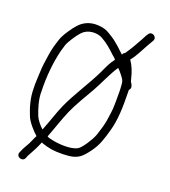

<svg xmlns="http://www.w3.org/2000/svg" viewBox="-113 -808 836 942"><g transform="rotate(15 305.5 -336.5)"><path d="M102 33C106.5 22.9 109.9 16.2 117 7C131.9 -15.3 142.1 -30.3 157 -59C157.7 -59.7 158 -60.2 158 -60.5C158 -60.8 158.3 -61.3 159 -62L165 -58C198.8 -43.5 223.5 -36.1 271 -33C310.3 -30.5 333.8 -32.1 358.5 -45.5C370.2 -51.8 385.7 -66 405 -88C437.4 -124.8 451.2 -161.3 468 -206C489.9 -260.8 498.7 -334.3 503 -407C503 -411.7 503.3 -416.3 504 -421C519.8 -433.2 509.8 -450.5 503 -464L501 -476C495.9 -511.6 486.6 -541.4 472 -567C498.1 -593.1 515.5 -625.7 536 -655L557 -685C572.4 -706.5 539.5 -730.6 524 -709L516 -699L502 -677C484.1 -651.5 469.6 -628.3 449 -603L439 -591C432.6 -589.4 429.1 -585.2 426 -580C421.3 -584.7 417 -589.3 413 -594L395 -614C381.7 -627.3 369 -641.1 354 -652C327.2 -672.1 317.5 -681.6 279 -688C234 -695.1 199.9 -680.4 176 -658C156.3 -640.8 118.1 -594.6 108 -568C96.3 -540.2 86.6 -516.8 79 -484C71 -450.7 64.2 -425.1 60 -389C56.3 -356.8 52.6 -341.1 51 -309C46 -258.9 56.9 -208.1 69 -170C76.1 -144.6 106.5 -103.5 125 -85C115.3 -70.4 106.4 -51.1 100 -41.5C89.5 -25.7 77.6 -10.3 70 5L65 14C53.2 37.7 89 55.8 102 33ZM463 -441C463 -408.2 461.3 -396.9 458 -359C453.9 -313 452 -305.2 443 -266C435.1 -227.9 423.5 -203 409 -168C398.9 -145.1 359 -91.5 339 -81.5C304.2 -64.1 237.1 -76.4 206 -86C197.4 -88.9 184 -92 178 -98C199.5 -140.9 221.8 -194.6 245.5 -238.5C268.9 -281.7 308.1 -335 337 -376.5C362.5 -413.1 398.1 -479.3 425 -511V-512C434.3 -502.7 442.8 -489.3 449 -480C456.9 -466.4 463 -460 463 -441ZM145 -124C130.6 -138.4 112.5 -165.8 108 -182C97.7 -216.5 86.9 -262.5 92 -306C96.2 -381.8 110.5 -454.6 131 -516L145 -552C153.6 -571.7 187.6 -614 203 -627C211 -634.3 218.7 -639.3 226 -642C254.4 -653.8 290.3 -648 310 -634C338.2 -615.2 360 -591.8 382 -567C389.4 -558.6 395.6 -554.8 400 -546C381.2 -527.2 369 -505.3 350 -472C306.8 -398.7 250.9 -332.4 210 -258.5C188.2 -219.1 168.1 -168.8 148 -130C147.3 -128 146.3 -126 145 -124Z"/></g></svg>

Font: HoneyBee
Style: SeLit
Weight: 300
Foundry: Cannot Into Space Fonts
Version: Version 0.89